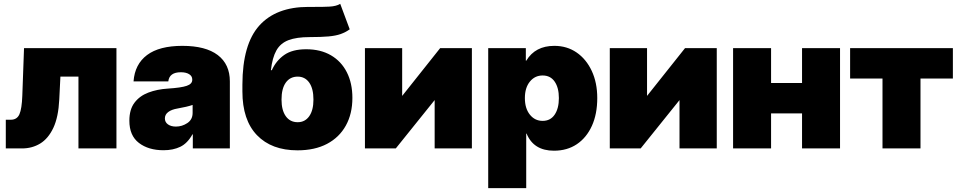

<svg xmlns="http://www.w3.org/2000/svg" viewBox="-20 -763 4928 987"><path d="M9.8 0V-147.5H35.6Q67.4 -147.5 79.8 -175.5Q92.3 -203.6 94.7 -271.5L103.5 -515.6H578.6V0H383.3V-369.1H290.5L284.7 -252Q280.3 -161.1 254.2 -105.7Q228 -50.3 186.5 -25.1Q145 0 93.8 0Z M820.8 9.3Q743.2 9.3 694.1 -28.3Q645 -65.9 645 -142.6Q645 -200.2 671.4 -235.1Q697.8 -270 742.7 -287.1Q787.6 -304.2 843.3 -307.6Q911.6 -312 939.9 -321.8Q968.3 -331.5 968.3 -352.5V-354.5Q968.3 -371.6 952.4 -381.6Q936.5 -391.6 909.7 -391.6Q850.6 -391.6 845.2 -344.7H666.5Q672.9 -432.6 735.8 -480Q798.8 -527.3 917.5 -527.3Q1037.1 -527.3 1099.4 -480Q1161.6 -432.6 1161.6 -344.7V0H971.2V-72.3H969.2Q943.8 -26.4 907 -8.5Q870.1 9.3 820.8 9.3ZM884.3 -112.3Q916 -112.3 943.1 -130.4Q970.2 -148.4 970.2 -182.6V-223.6Q942.4 -213.9 892.1 -205.1Q862.3 -200.2 845 -187.3Q827.6 -174.3 827.6 -154.3Q827.6 -134.8 843.5 -123.5Q859.4 -112.3 884.3 -112.3Z M1729 -743.2 1777.8 -612.3Q1755.9 -596.7 1731 -587.9Q1706.1 -579.1 1668.7 -575.7Q1631.3 -572.3 1571.8 -572.3Q1504.4 -572.3 1463.1 -556.6Q1421.9 -541 1400.9 -503.9Q1379.9 -466.8 1372.6 -402.3H1377.4Q1399.4 -451.2 1441.2 -480.5Q1482.9 -509.8 1554.2 -509.8Q1627.9 -509.8 1681.2 -478.8Q1734.4 -447.8 1762.9 -391.6Q1791.5 -335.4 1791.5 -259.8Q1791.5 -178.2 1757.8 -117.4Q1724.1 -56.6 1661.1 -23.4Q1598.1 9.8 1509.3 9.8Q1376 9.8 1301 -68.1Q1226.1 -146 1226.1 -293V-328.1Q1226.6 -535.6 1313 -631.6Q1399.4 -727.5 1564.9 -727.5Q1572.3 -727.5 1579.1 -727.5Q1585.9 -727.5 1592.3 -727.5Q1639.2 -727.1 1674.1 -729Q1709 -731 1729 -743.2ZM1510.3 -134.8Q1547.9 -134.8 1569.6 -165.5Q1591.3 -196.3 1591.3 -251Q1591.3 -307.6 1569.6 -338.4Q1547.9 -369.1 1510.3 -369.1Q1471.2 -369.1 1449.2 -338.4Q1427.2 -307.6 1427.2 -251Q1427.2 -196.3 1449.2 -165.5Q1471.2 -134.8 1510.3 -134.8Z M2405.8 0H2214.4V-248H2213.9L2014.6 0H1856V-515.6H2047.4V-270.5H2047.9L2242.7 -515.6H2405.8Z M2489.7 204.1V-515.6H2683.1V-451.2H2685.5Q2731.4 -527.3 2829.6 -527.3Q2894.5 -527.3 2944.1 -493.2Q2993.7 -459 3022 -398.4Q3050.3 -337.9 3050.3 -258.8Q3050.3 -176.8 3022.7 -116Q2995.1 -55.2 2945.3 -21.7Q2895.5 11.7 2827.6 11.7Q2723.1 11.7 2687 -76.2H2685.1V204.1ZM2769.5 -141.6Q2809.6 -141.6 2831.3 -173.6Q2853 -205.6 2853 -258.8Q2853 -312 2831.3 -343.5Q2809.6 -375 2769.5 -375Q2729.5 -375 2703.9 -343.5Q2678.2 -312 2678.2 -258.8Q2678.2 -205.6 2703.9 -173.6Q2729.5 -141.6 2769.5 -141.6Z M3664.6 0H3473.1V-248H3472.7L3273.4 0H3114.7V-515.6H3306.2V-270.5H3306.6L3501.5 -515.6H3664.6Z M3943.8 -515.6V-336.4H4103V-515.6H4298.3V0H4103V-180.2H3943.8V0H3748.5V-515.6Z M4516.6 0V-359.4H4350.1V-515.6H4878.4V-359.4H4711.9V0Z"/></svg>

Font: Inter Display Black
Style: Regular
Weight: 900
Designer: Rasmus Andersson
Foundry: rsms
Version: Version 4.000;git-a52131595